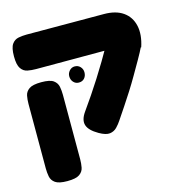

<svg xmlns="http://www.w3.org/2000/svg" viewBox="-114 -690 933 987"><g transform="rotate(-15 353.0 -196.0)"><path d="M342 -3Q295 -30 286 -59.5Q277 -89 304 -127Q329 -162 354 -199Q379 -236 403.5 -274.5Q428 -313 451.5 -352.5Q475 -392 497 -431Q519 -470 538 -508L671 -382Q654 -347 633.5 -311.5Q613 -276 592 -239.5Q571 -203 549 -168.5Q527 -134 505 -101Q483 -68 462 -37Q451 -20 436 -4.5Q421 11 399 14Q377 17 342 -3ZM124 195Q79 195 60 181.5Q41 168 37 146.5Q33 125 33 103V-240Q33 -263 37 -283.5Q41 -304 60 -317.5Q79 -331 125 -331Q171 -331 189.5 -317.5Q208 -304 212 -283Q216 -262 216 -239V104Q216 126 212 147Q208 168 189 181.5Q170 195 124 195ZM668 -371 509 -403H473H117Q94 -403 72.5 -407Q51 -411 37.5 -430.5Q24 -450 24 -495Q24 -541 37.5 -560Q51 -579 72.5 -583Q94 -587 116 -587L527 -586Q590 -586 628.5 -559Q667 -532 678 -483.5Q689 -435 668 -371ZM312 -279Q295 -279 283.5 -291.5Q272 -304 272 -323Q272 -339 283.5 -352Q295 -365 312 -365Q330 -365 341.5 -352.5Q353 -340 353 -323Q353 -304 342 -291.5Q331 -279 312 -279Z"/></g></svg>

Font: Fredoka SemiExpanded
Style: Bold
Weight: 700
Width: 6
Designer: Ben Nathan
Foundry: Milena B. Brandão, Ben Nathan
Version: Version 2.001